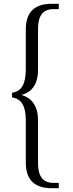

<svg xmlns="http://www.w3.org/2000/svg" viewBox="-20 -783 379 1003"><path d="M287.1 200.2H250Q114.7 200.2 114.7 66.4V-157.7Q114.7 -265.1 43 -273.9V-298.8Q114.7 -306.6 114.7 -418V-629.4Q114.7 -763.2 250 -763.2H287.1V-735.4H259.3Q178.7 -735.4 178.7 -634.3V-419.9Q178.7 -309.6 91.8 -287.1Q178.7 -261.7 178.7 -152.8V71.3Q178.7 172.4 259.3 172.4H287.1Z"/></svg>

Font: I.MingCP
Style: Regular
Weight: 400
Designer: I.Font Project
Version: Version 8.000; Sep 06, 2022